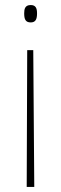

<svg xmlns="http://www.w3.org/2000/svg" viewBox="-20 -550 243 762"><path d="M127 -497C127 -517 122 -530 102 -530C79 -530 76 -514 76 -497C76 -474 81 -461 102 -461C122 -461 127 -475 127 -497ZM88 -351 86 192H116L112 -351Z"/></svg>

Font: Noto Sans Condensed Thin
Style: Regular
Weight: 100
Width: 3
Designer: Monotype Design Team
Foundry: Monotype Imaging Inc.
Version: Version 2.013